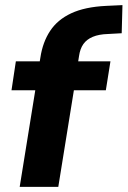

<svg xmlns="http://www.w3.org/2000/svg" viewBox="-20 -731 499 751"><path d="M57 0 118 -378H25L42 -491H150L133 -476L138 -506Q147 -566 176 -610Q205 -654 258.5 -679Q312 -704 395 -708L459 -711L456 -601L402 -598Q367 -597 343 -587Q319 -577 306 -558.5Q293 -540 289 -511L284 -479L274 -491H412L394 -378H269L208 0Z"/></svg>

Font: Nunito Sans 12pt ExtraLight 12pt ExtraBold
Style: Italic
Weight: 800
Italic angle: -9°
Version: Version 3.101;gftools[0.9.27]